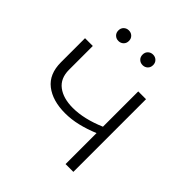

<svg xmlns="http://www.w3.org/2000/svg" viewBox="-192 -843 977 977"><g transform="rotate(45 296.5 -354.5)"><path d="M488 0H432V-223Q384 -203 338 -192Q292 -181 247 -181Q157 -181 103 -223Q49 -265 49 -350V-523H105V-352Q105 -290 146 -259Q187 -228 256 -228Q336 -228 432 -269V-523H488ZM353 -633Q337 -633 326 -643.5Q315 -654 315 -671Q315 -688 326 -698.5Q337 -709 353 -709Q369 -709 380 -698.5Q391 -688 391 -671Q391 -654 380 -643.5Q369 -633 353 -633ZM179 -633Q163 -633 152 -643.5Q141 -654 141 -671Q141 -688 152 -698.5Q163 -709 179 -709Q195 -709 206 -698.5Q217 -688 217 -671Q217 -654 206 -643.5Q195 -633 179 -633Z"/></g></svg>

Font: Montserrat-Alt1 Light
Style: Regular
Weight: 300
Designer: Differentunic
Foundry: Differentunic
Version: Version 7.222